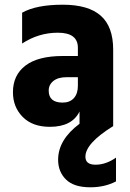

<svg xmlns="http://www.w3.org/2000/svg" viewBox="-20 -536 551 816"><path d="M246 -100Q277 -100 294 -119Q311 -138 311 -171V-208H264Q227 -208 207 -192Q187 -176 187 -151Q187 -100 246 -100ZM473 235Q425 260 364 260Q294 260 260.5 227Q227 194 227 143Q227 58 318 -10V-62Q286 3 192 3Q118 3 76.5 -39Q35 -81 35 -144Q35 -217 88.5 -257.5Q142 -298 247 -298H311V-333Q311 -397 226 -397Q144 -397 74 -351V-482Q134 -516 247 -516Q355 -516 408 -469.5Q461 -423 461 -325V0Q343 73 343 130Q343 164 386 164Q430 164 473 134Z"/></svg>

Font: Hind Siliguri
Style: Bold
Weight: 700
Designer: Jyotish Sonowal
Foundry: Indian Type Foundry
Version: Version 1.001;PS 1.0;hotconv 1.0.86;makeotf.lib2.5.63406; tt